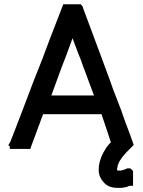

<svg xmlns="http://www.w3.org/2000/svg" viewBox="-20 -700 678 911"><path d="M461.9 -158.2H184.6Q180.7 -147.5 175.8 -135.7Q169.9 -117.2 163.1 -100.6Q155.3 -80.1 152.3 -71.3Q128.9 -8.8 127.9 -5.9L124 6.8H110.4H107.4H104.5H92.8H82H74.2H66.4H56.6H45.9H26.4V-4.9L19.5 -11.7L28.3 -25.4Q29.3 -27.3 43.5 -64Q57.6 -100.6 85.4 -172.9Q113.3 -245.1 140.6 -318.4L179.7 -417Q198.2 -465.8 216.8 -515.6Q261.7 -629.9 280.3 -679.7H294.9H296.9H298.8H311.5H322.3H330.1H337.9H346.7H354.5H362.3L368.2 -674.8Q373 -669.9 374 -662.1Q400.4 -590.8 426.8 -520.5Q454.1 -447.3 480.5 -376Q499 -327.1 516.6 -276.4L554.7 -177.7Q567.4 -139.6 582 -101.6Q596.7 -63.5 614.3 -12.7L605.5 -2.9L603.5 -2L602.5 0L577.1 25.4Q558.6 45.9 547.9 63.5Q538.1 82 537.1 93.8Q535.2 100.6 535.2 102.5V103.5Q536.1 108.4 537.1 108.4Q538.1 108.4 539.1 109.4H544.9H552.7Q554.7 109.4 556.6 108.4Q558.6 107.4 562.5 107.4L564.5 106.4L573.2 103.5L582 99.6L585 98.6H588.9H589.8H597.7L603.5 103.5L604.5 104.5L611.3 111.3V118.2V121.1V126V133.8V142.6V146.5V153.3V158.2V164.1V181.6H597.7H596.7H593.8L585 185.5Q578.1 188.5 573.2 188.5Q569.3 189.5 564 190.4Q558.6 191.4 553.7 191.4H550.8Q547.9 191.4 543.9 191.4H539.1H538.1Q526.4 191.4 515.6 189.5Q490.2 184.6 475.6 168.9Q467.8 161.1 461.9 152.3Q448.2 130.9 448.2 105.5Q448.2 65.4 470.7 23.4Q477.5 12.7 485.4 -1L486.3 -2L497.1 -15.6L502.9 -21.5H503.9Q504.9 -23.4 505.9 -25.4Q497.1 -53.7 486.3 -85L462.9 -154.3ZM223.6 -247.1H426.8Q423.8 -252 419.4 -264.6Q415 -277.3 407.2 -296.9Q396.5 -326.2 385.7 -355.5Q374 -384.8 364.3 -414.1Q348.6 -452.1 339.4 -478Q330.1 -503.9 324.2 -518.6Q313.5 -487.3 294.9 -438.5Q284.2 -409.2 272.5 -380.9Z"/></svg>

Font: LeFont
Style: Default
Weight: 400
Designer: Leryon MEDIA
Version: Version 1.0